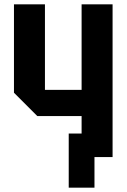

<svg xmlns="http://www.w3.org/2000/svg" viewBox="-20 -720 580 880"><path d="M496 -700V0H354V-188H151L44 -295V-700H186V-308H354V-700ZM295 140V-108H413V140Z"/></svg>

Font: Tektur SemiCondensed SemiBold
Style: Regular
Weight: 600
Width: 4
Designer: Adam Jagosz
Foundry: Adam Jagosz
Version: Version 1.005;gftools[0.9.30]